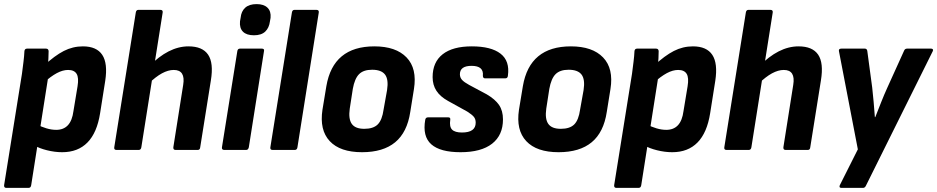

<svg xmlns="http://www.w3.org/2000/svg" viewBox="-25 -731 4569 936"><path d="M278 11Q242 11 204 1.5Q166 -8 143 -22L156 -124Q176 -113 201 -105.5Q226 -98 249 -98Q285 -98 306 -120.5Q327 -143 333 -189L353 -310Q360 -352 348.5 -371Q337 -390 307 -390Q281 -390 252 -374.5Q223 -359 186 -326L189 -411Q242 -460 286 -482.5Q330 -505 379 -505Q446 -505 473.5 -463.5Q501 -422 488 -337L463 -179Q448 -84 401.5 -36.5Q355 11 278 11ZM6 185Q-6 185 -5 172L82 -371Q86 -402 89.5 -430Q93 -458 94 -481Q95 -494 107 -494H199Q211 -494 212 -482Q212 -468 211 -446.5Q210 -425 208 -409L210 -356L127 172Q125 185 114 185Z M543 0Q530 0 532 -13L637 -670Q639 -683 650 -683H756Q770 -683 768 -670L664 -13Q662 0 651 0ZM831 0Q819 0 820 -13L868 -317Q880 -390 822 -390Q795 -390 764.5 -373.5Q734 -357 698 -322L701 -407Q749 -456 797 -480.5Q845 -505 894 -505Q962 -505 989.5 -464.5Q1017 -424 1003 -339L951 -13Q950 0 939 0Z M1069 0Q1055 0 1057 -13L1132 -482Q1134 -494 1145 -494H1251Q1265 -494 1262 -482L1188 -13Q1185 0 1175 0ZM1213 -559Q1177 -559 1159.5 -576.5Q1142 -594 1145 -627L1148 -644Q1151 -676 1170.5 -693.5Q1190 -711 1226 -711Q1261 -711 1279 -693.5Q1297 -676 1294 -644L1291 -627Q1287 -595 1268 -577Q1249 -559 1213 -559Z M1304 0Q1291 0 1293 -13L1398 -670Q1400 -683 1411 -683H1517Q1531 -683 1529 -670L1425 -13Q1423 0 1412 0Z M1740 11Q1633 11 1582.5 -43Q1532 -97 1547 -196L1566 -311Q1599 -505 1800 -505Q1905 -505 1957 -451Q2009 -397 1993 -297L1975 -185Q1960 -86 1901.5 -37.5Q1843 11 1740 11ZM1751 -103Q1795 -103 1816.5 -124.5Q1838 -146 1845 -197L1862 -292Q1870 -344 1852 -367.5Q1834 -391 1789 -391Q1747 -391 1725.5 -369.5Q1704 -348 1695 -298L1680 -201Q1673 -151 1690 -127Q1707 -103 1751 -103Z M2220 11Q2121 11 2077.5 -27.5Q2034 -66 2048 -147Q2050 -159 2062 -159H2160Q2172 -159 2170 -147Q2165 -113 2179 -99Q2193 -85 2227 -85Q2294 -85 2294 -133Q2294 -151 2284.5 -162Q2275 -173 2253 -187L2159 -239Q2121 -260 2102.5 -288.5Q2084 -317 2084 -355Q2084 -428 2133 -466.5Q2182 -505 2275 -505Q2369 -505 2415 -469.5Q2461 -434 2451 -362Q2450 -349 2438 -349H2340Q2329 -349 2329 -362Q2334 -410 2274 -410Q2217 -410 2217 -369Q2217 -353 2227.5 -341.5Q2238 -330 2262 -317L2348 -271Q2389 -247 2408 -219Q2427 -191 2427 -149Q2427 -72 2374 -30.5Q2321 11 2220 11Z M2698 11Q2591 11 2540.5 -43Q2490 -97 2505 -196L2524 -311Q2557 -505 2758 -505Q2863 -505 2915 -451Q2967 -397 2951 -297L2933 -185Q2918 -86 2859.5 -37.5Q2801 11 2698 11ZM2709 -103Q2753 -103 2774.5 -124.5Q2796 -146 2803 -197L2820 -292Q2828 -344 2810 -367.5Q2792 -391 2747 -391Q2705 -391 2683.5 -369.5Q2662 -348 2653 -298L2638 -201Q2631 -151 2648 -127Q2665 -103 2709 -103Z M3252 11Q3216 11 3178 1.5Q3140 -8 3117 -22L3130 -124Q3150 -113 3175 -105.5Q3200 -98 3223 -98Q3259 -98 3280 -120.5Q3301 -143 3307 -189L3327 -310Q3334 -352 3322.5 -371Q3311 -390 3281 -390Q3255 -390 3226 -374.5Q3197 -359 3160 -326L3163 -411Q3216 -460 3260 -482.5Q3304 -505 3353 -505Q3420 -505 3447.5 -463.5Q3475 -422 3462 -337L3437 -179Q3422 -84 3375.5 -36.5Q3329 11 3252 11ZM2980 185Q2968 185 2969 172L3056 -371Q3060 -402 3063.5 -430Q3067 -458 3068 -481Q3069 -494 3081 -494H3173Q3185 -494 3186 -482Q3186 -468 3185 -446.5Q3184 -425 3182 -409L3184 -356L3101 172Q3099 185 3088 185Z M3517 0Q3504 0 3506 -13L3611 -670Q3613 -683 3624 -683H3730Q3744 -683 3742 -670L3638 -13Q3636 0 3625 0ZM3805 0Q3793 0 3794 -13L3842 -317Q3854 -390 3796 -390Q3769 -390 3738.5 -373.5Q3708 -357 3672 -322L3675 -407Q3723 -456 3771 -480.5Q3819 -505 3868 -505Q3936 -505 3963.5 -464.5Q3991 -424 3977 -339L3925 -13Q3924 0 3913 0Z M4077 185Q4064 185 4069 172L4157 -3L4065 -481Q4062 -494 4077 -494H4191Q4201 -494 4203 -483L4227 -304Q4231 -270 4234 -234Q4237 -198 4240 -160H4242Q4257 -198 4271 -233.5Q4285 -269 4300 -302L4382 -483Q4386 -494 4397 -494H4514Q4520 -494 4522.5 -490.5Q4525 -487 4522 -481L4197 173Q4192 185 4182 185Z"/></svg>

Font: Sofia Sans Semi Condensed ExtraBold
Style: Italic
Weight: 800
Italic angle: -9°
Version: Version 4.100